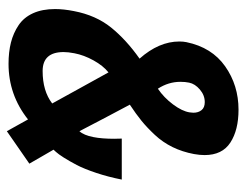

<svg xmlns="http://www.w3.org/2000/svg" viewBox="-98 -600 713 558"><g transform="rotate(90 259.0 -321.5)"><path d="M327.6 -45.9Q256.3 10.7 166 10.7Q131.8 10.7 104 3.7Q76.2 -3.4 53.7 -18.6Q31.2 -33.7 19 -60.5Q6.8 -87.4 6.8 -124.5Q6.8 -149.4 12.7 -179.2Q24.9 -243.2 60.5 -287.4Q96.2 -331.5 150.9 -370.1Q101.1 -426.3 101.1 -485.8Q101.1 -497.1 103 -506.3Q118.2 -580.1 173.3 -618.9Q228.5 -657.7 299.3 -657.7Q358.4 -657.7 394.8 -634Q431.2 -610.4 431.2 -559.1Q431.2 -544.9 428.2 -528.3Q421.9 -494.6 408 -466.1Q394 -437.5 372.6 -414.6Q351.1 -391.6 331.5 -375.7Q312 -359.9 284.7 -341.8Q297.9 -317.4 323.5 -268.6Q349.1 -219.7 361.8 -195.3Q373.5 -208 378.9 -235.8Q383.8 -260.3 383.8 -296.9Q383.8 -300.3 383.5 -307.4Q383.3 -314.5 383.3 -318.4H502.4Q494.6 -278.8 482.9 -243.9Q471.2 -209 460 -187.5Q448.7 -166 438.5 -149.9Q428.2 -133.8 421.9 -127L415.5 -120.1Q422.4 -108.4 435.8 -85Q449.2 -61.5 456.1 -49.8Q440.4 -39.1 408.9 -17.1Q377.4 4.9 361.8 15.6Q356 5.4 344.7 -15.1Q333.5 -35.6 327.6 -45.9ZM190.9 -279.8Q171.4 -264.2 156 -236.3Q140.6 -208.5 135.3 -180.7Q131.8 -162.6 131.8 -149.4Q131.8 -88.4 187 -88.4Q245.1 -88.4 281.2 -116.2Q266.1 -143.6 236.1 -198Q206.1 -252.4 190.9 -279.8ZM238.3 -423.3Q264.2 -440.9 283.9 -467.3Q303.7 -493.7 307.1 -515.6Q308.1 -522.5 308.1 -526.4Q308.1 -541 300.5 -550.3Q293 -559.6 277.3 -559.6Q257.3 -559.6 240.7 -545.4Q224.1 -531.2 220.7 -514.2Q218.3 -502.9 218.3 -488.8Q218.3 -454.1 238.3 -423.3Z"/></g></svg>

Font: Fantasque Sans Mono
Style: Bold Italic
Weight: 700
Italic angle: -11°
Monospace: yes
Designer: Jany Belluz
Version: Version 1.7.1